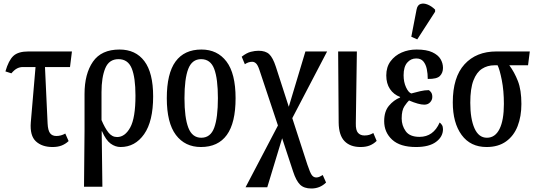

<svg xmlns="http://www.w3.org/2000/svg" viewBox="-20 -830 3060 1097"><path d="M280 10Q220 10 185 -22.5Q150 -55 156 -131L183 -447H111Q93 -447 77.5 -439Q62 -431 45 -411L11 -422Q29 -485 56.5 -510.5Q84 -536 142 -536H391L380 -447H237L252 -124Q254 -85 266 -69Q278 -53 302 -53Q329 -53 353 -67L372 -24Q354 -7 332 1.5Q310 10 280 10Z M460 237 463 -83V-293Q463 -408 511 -477.5Q559 -547 663 -547Q755 -547 805 -480.5Q855 -414 855 -279Q855 -137 803.5 -63.5Q752 10 669 10Q639 10 612 -9.5Q585 -29 563 -80H561L565 237ZM649 -47Q694 -47 724 -101.5Q754 -156 754 -284Q754 -387 732.5 -439.5Q711 -492 657 -492Q603 -492 581.5 -440Q560 -388 560 -304V-144Q579 -99 599.5 -73Q620 -47 649 -47Z M1128 10Q1037 10 985 -59Q933 -128 933 -269Q933 -410 983 -478.5Q1033 -547 1131 -547Q1222 -547 1274 -478.5Q1326 -410 1326 -269Q1326 -128 1276 -59Q1226 10 1128 10ZM1130 -43Q1183 -43 1204 -100.5Q1225 -158 1225 -269Q1225 -380 1204 -436Q1183 -492 1129 -492Q1077 -492 1055.5 -436Q1034 -380 1034 -269Q1034 -158 1056 -100.5Q1078 -43 1130 -43Z M1383 240 1568 -113 1462 -431Q1453 -458 1443 -467.5Q1433 -477 1421 -477Q1399 -477 1379 -463L1361 -506Q1389 -528 1413 -534Q1437 -540 1457 -540Q1497 -540 1518 -520.5Q1539 -501 1556 -449L1630 -220L1725 -536H1849L1650 -155L1736 110Q1752 158 1762 171Q1772 184 1787 184Q1797 184 1806.5 179.5Q1816 175 1824 170L1843 213Q1808 247 1759 247Q1717 247 1694.5 225Q1672 203 1655 151L1592 -40L1507 240Z M2040 10Q1981 10 1948.5 -23.5Q1916 -57 1915 -129L1912 -536H2019L2013 -126Q2012 -86 2025.5 -71Q2039 -56 2062 -56Q2078 -56 2089.5 -59.5Q2101 -63 2113 -70L2132 -25Q2115 -8 2093 1Q2071 10 2040 10Z M2357 10Q2266 10 2220.5 -32Q2175 -74 2175 -138Q2175 -193 2202 -225.5Q2229 -258 2266 -273V-276Q2229 -290 2208 -321.5Q2187 -353 2187 -399Q2187 -447 2211.5 -480Q2236 -513 2275 -530Q2314 -547 2360 -547Q2417 -547 2450 -531.5Q2483 -516 2497 -492.5Q2511 -469 2511 -442Q2511 -414 2493.5 -396Q2476 -378 2424 -379Q2424 -409 2418.5 -435.5Q2413 -462 2399 -479Q2385 -496 2358 -496Q2327 -496 2306.5 -472Q2286 -448 2286 -400Q2286 -361 2300 -331Q2314 -301 2330 -296Q2356 -303 2381 -309Q2406 -315 2430 -315Q2436 -312 2443 -302.5Q2450 -293 2450 -276Q2450 -259 2437.5 -245.5Q2425 -232 2404 -232Q2373 -232 2317 -256Q2307 -247 2291 -223.5Q2275 -200 2275 -153Q2275 -113 2298 -80.5Q2321 -48 2377 -48Q2456 -48 2492 -130Q2499 -125 2505 -116Q2511 -107 2511 -92Q2511 -49 2471.5 -19.5Q2432 10 2357 10ZM2364 -605 2330 -620 2360 -775Q2365 -802 2383.5 -807.5Q2402 -813 2424.5 -803.5Q2447 -794 2466 -775V-763Z M2760 10Q2668 10 2617.5 -59Q2567 -128 2567 -245Q2567 -389 2634 -462.5Q2701 -536 2816 -536H3007L2997 -457H2890Q2919 -418 2939 -367Q2959 -316 2959 -236Q2959 -165 2937.5 -109.5Q2916 -54 2871.5 -22Q2827 10 2760 10ZM2762 -43Q2809 -43 2834 -93Q2859 -143 2859 -236Q2859 -312 2847 -372.5Q2835 -433 2823 -457H2805Q2765 -457 2734 -437Q2703 -417 2685 -370.5Q2667 -324 2667 -243Q2667 -151 2691 -97Q2715 -43 2762 -43Z"/></svg>

Font: Noto Serif ExtraCondensed Medium
Style: Regular
Weight: 500
Width: 2
Designer: Monotype Design Team
Foundry: Monotype Imaging Inc.
Version: Version 2.015